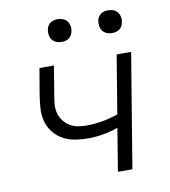

<svg xmlns="http://www.w3.org/2000/svg" viewBox="-81 -792 763 862"><g transform="rotate(-10 300.0 -361.0)"><path d="M387 0 419 -195Q385 -183 350.5 -177Q316 -171 282 -171Q251 -171 221.5 -176Q192 -181 167 -195Q142 -209 124.5 -231.5Q107 -254 99.5 -282Q92 -310 94 -340.5Q96 -371 101 -402L121 -520H187L166 -392Q162 -371 160 -350.5Q158 -330 162.5 -310.5Q167 -291 178.5 -275Q190 -259 205.5 -248.5Q221 -238 241 -233.5Q261 -229 282 -229Q319 -229 356 -235.5Q393 -242 429 -254L473 -520H539L453 0ZM470 -618Q457 -618 446 -622.5Q435 -627 427.5 -636Q420 -645 418 -657.5Q416 -670 418 -683Q419 -691 424 -699.5Q429 -708 436.5 -713Q444 -718 452.5 -720Q461 -722 469 -722Q482 -722 493.5 -717.5Q505 -713 512 -704Q519 -695 521.5 -682.5Q524 -670 521 -657Q520 -649 515 -640.5Q510 -632 503 -627Q496 -622 487 -620Q478 -618 470 -618ZM240 -618Q227 -618 216 -622.5Q205 -627 197.5 -636Q190 -645 188 -657.5Q186 -670 188 -683Q189 -691 194 -699.5Q199 -708 206.5 -713Q214 -718 222.5 -720Q231 -722 239 -722Q252 -722 263.5 -717.5Q275 -713 282 -704Q289 -695 291.5 -682.5Q294 -670 291 -657Q290 -649 285 -640.5Q280 -632 273 -627Q266 -622 257 -620Q248 -618 240 -618Z"/></g></svg>

Font: Iosevka Aile Light
Style: Italic
Weight: 300
Italic angle: -9°
Designer: Belleve Invis
Foundry: Belleve Invis
Version: Version 31.1.0; ttfautohint (v1.8.4)